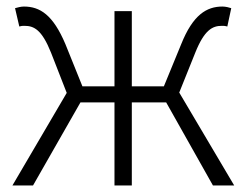

<svg xmlns="http://www.w3.org/2000/svg" viewBox="-20 -567 754 587"><path d="M528 -284 577 -406C605 -476 630 -488 658 -488C666 -488 668 -488 675 -486L687 -542C681 -544 670 -547 660 -547C612 -547 570 -522 534 -432L481 -303H383V-533H330V-303H232L180 -432C142 -522 102 -547 53 -547C44 -547 33 -544 26 -542L39 -486C46 -488 48 -488 55 -488C84 -488 108 -476 136 -406L184 -283L18 0H81L226 -254H330V0H383V-254H488L631 0H696Z"/></svg>

Font: Source Han Sans SC Light
Style: Regular
Weight: 300
Designer: Ryoko NISHIZUKA (kana & ideographs); Paul D. Hunt (Latin, Greek & Cyrillic); Wenlong ZHANG (bopomofo); Sandoll Communica
Foundry: Adobe Systems Incorporated
Version: Version 1.004;PS 1.004;hotconv 1.0.82;makeotf.lib2.5.63406